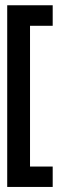

<svg xmlns="http://www.w3.org/2000/svg" viewBox="-20 -721 271 740"><path d="M7.8 -0.5V-700.7H183.1V-621.6H95.7V-79.1H183.1V-0.5Z"/></svg>

Font: Silence
Style: Regular
Weight: 400
Designer: Lilo Joris
Foundry: Lilo Joris
Version: Version 1.035;Fontself Maker 3.5.7